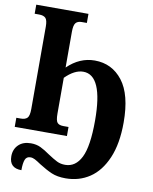

<svg xmlns="http://www.w3.org/2000/svg" viewBox="-101 -789 880 1105"><g transform="rotate(10 339.0 -236.5)"><path d="M30 170Q30 129 56.5 103Q83 77 129 77Q161 77 186 89Q211 101 242 123Q274 144 295 154.5Q316 165 343 165Q404 165 436.5 100Q469 35 469 -116Q469 -381 354 -381Q303 -381 249 -327V-118Q249 -77 259.5 -65Q270 -53 295 -53H325V0H20V-53H46Q72 -53 84 -65.5Q96 -78 96 -118V-599Q96 -637 84 -649Q72 -661 46 -661H20V-714H325V-661H295Q271 -661 260 -647.5Q249 -634 249 -596V-387Q320 -456 408 -456Q509 -456 571 -376Q633 -296 633 -133Q633 -9 597 75Q561 159 499.5 200Q438 241 359 241Q310 241 276.5 226.5Q243 212 202 186Q180 171 166.5 164Q153 157 140 157Q117 157 109 177.5Q101 198 101 239Q30 239 30 170Z"/></g></svg>

Font: Noto Serif CondExtraBold
Style: Regular
Weight: 800
Width: 3
Designer: Monotype Design Team
Foundry: Monotype Imaging Inc.
Version: Version 1.001